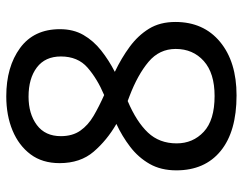

<svg xmlns="http://www.w3.org/2000/svg" viewBox="-101 -663 774 612"><g transform="rotate(-90 286.0 -357.0)"><path d="M285 -724Q379 -724 439 -680Q499 -636 499 -553Q499 -510 480.5 -478Q462 -446 431 -421.5Q400 -397 363 -378Q407 -357 443 -330.5Q479 -304 500.5 -269Q522 -234 522 -185Q522 -95 458.5 -42.5Q395 10 288 10Q173 10 111 -40.5Q49 -91 49 -182Q49 -231 69.5 -267Q90 -303 124 -329Q158 -355 197 -373Q145 -403 108.5 -445.5Q72 -488 72 -554Q72 -609 100 -646.5Q128 -684 176 -704Q224 -724 285 -724ZM284 -653Q229 -653 193.5 -626.5Q158 -600 158 -550Q158 -513 175.5 -488Q193 -463 223 -445.5Q253 -428 289 -412Q341 -434 376.5 -465Q412 -496 412 -550Q412 -600 377 -626.5Q342 -653 284 -653ZM135 -181Q135 -129 172 -94.5Q209 -60 286 -60Q359 -60 397.5 -94.5Q436 -129 436 -184Q436 -236 395 -270.5Q354 -305 286 -331L270 -337Q204 -309 169.5 -272.5Q135 -236 135 -181Z"/></g></svg>

Font: Noto Sans Shavian
Style: Regular
Weight: 400
Designer: Monotype Design Team
Foundry: Monotype Imaging Inc.
Version: Version 2.001; ttfautohint (v1.8.4.7-5d5b)